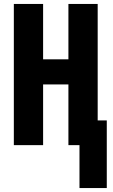

<svg xmlns="http://www.w3.org/2000/svg" viewBox="-20 -734 570 971"><path d="M382 217H520V-125H474V-714H326V-434H198V-714H50V0H198V-307H326V0H382Z"/></svg>

Font: Noto Sans Mono Condensed ExtraBold
Style: Regular
Weight: 800
Width: 3
Designer: Monotype Design Team
Foundry: Monotype Imaging Inc.
Version: Version 2.014